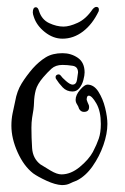

<svg xmlns="http://www.w3.org/2000/svg" viewBox="-20 -517 363 556"><path d="M159 19Q140 18 115 6.5Q90 -5 76 -15Q49 -36 31 -76Q13 -116 13 -153Q13 -172 16.5 -189Q20 -206 24 -224Q29 -253 42.5 -275Q56 -297 75 -319Q93 -339 112.5 -351Q132 -363 161 -363Q186 -363 205.5 -349.5Q225 -336 225 -307Q225 -299 221.5 -285.5Q218 -272 210 -262Q202 -252 190 -252Q173 -252 161.5 -264Q150 -276 142 -289Q141 -291 141 -294Q141 -299 146.5 -301Q152 -303 156 -298Q159 -293 171 -282.5Q183 -272 190 -272Q201 -272 203 -286Q205 -300 206 -307Q206 -324 190.5 -326.5Q175 -329 161 -329Q141 -329 129 -318Q117 -307 105 -293Q88 -273 83.5 -256Q79 -239 78.5 -220Q78 -201 73 -176Q72 -169 71.5 -162Q71 -155 71 -147Q71 -118 73 -88Q75 -58 97 -41Q108 -34 126.5 -23Q145 -12 158 -12Q185 -12 211 -33.5Q237 -55 249 -77Q260 -98 266 -115.5Q272 -133 272 -158Q272 -195 259 -217.5Q246 -240 237 -240Q231 -240 231 -228Q231 -227 233.5 -221Q236 -215 237 -213Q238 -211 238 -207Q238 -193 223 -193Q214 -193 209 -202Q207 -209 203 -215Q199 -221 199 -228Q199 -242 212 -257Q225 -272 233 -272Q252 -272 265 -251.5Q278 -231 284.5 -204.5Q291 -178 291 -158Q291 -130 279.5 -97Q268 -64 248 -35.5Q228 -7 202 6Q191 10 182 14.5Q173 19 159 19ZM161 -405Q134 -405 110 -424Q86 -443 78 -468Q75 -476 75 -481Q75 -496 84 -496Q90 -496 93 -485Q101 -460 122.5 -450Q144 -440 164 -440Q181 -440 205 -451Q229 -462 248 -490Q254 -497 259 -497Q268 -497 266 -485Q248 -447 220.5 -426Q193 -405 161 -405Z"/></svg>

Font: Ruge Boogie
Style: Regular
Weight: 400
Designer: Robert E. Leuschke
Foundry: Robert E. Leuschke
Version: Version 1.010; ttfautohint (v1.8.3)